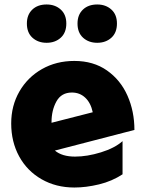

<svg xmlns="http://www.w3.org/2000/svg" viewBox="-20 -820 649 857"><path d="M315 -121Q257 -121 225 -148L580 -240Q580 -323 549 -393Q518 -463 457.5 -505.5Q397 -548 312 -548Q231 -548 167 -511.5Q103 -475 66.5 -411.5Q30 -348 30 -269Q30 -187 65.5 -122Q101 -57 165.5 -20Q230 17 312 17Q364 17 422 3Q480 -11 527 -42V-190Q492 -159 430.5 -140Q369 -121 315 -121ZM301 -407Q336 -407 360.5 -384Q385 -361 394 -319L210 -272V-275Q210 -328 232 -367.5Q254 -407 301 -407ZM100 -715Q100 -674 125 -651.5Q150 -629 188 -629Q226 -629 251 -651.5Q276 -674 276 -715Q276 -755 251 -777.5Q226 -800 188 -800Q148 -800 124 -777Q100 -754 100 -715ZM326 -715Q326 -674 351 -651.5Q376 -629 414 -629Q452 -629 477 -651.5Q502 -674 502 -715Q502 -755 477 -777.5Q452 -800 414 -800Q374 -800 350 -777Q326 -754 326 -715Z"/></svg>

Font: Geom Black
Style: Bold
Weight: 900
Version: Version 1.102